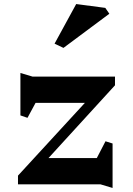

<svg xmlns="http://www.w3.org/2000/svg" viewBox="-20 -912 658 950"><path d="M459 -130 502 -213 537 -202V18L477 0H69V-43L400 -403H156L116 -329L81 -341V-551L141 -533H549V-490L220 -130ZM521 -844 294 -675 250 -696 357 -892 501 -873Z"/></svg>

Font: Inknut Antiqua Medium
Style: Regular
Weight: 500
Designer: Claus Eggers Sørensen
Foundry: Claus Eggers Sørensen
Version: Version 1.003; ttfautohint (v1.8.2) -l 8 -r 50 -G 200 -x 14 